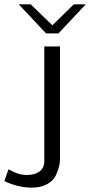

<svg xmlns="http://www.w3.org/2000/svg" viewBox="-96 -685 413 880"><path d="M-10 -665H45L144 -569L242 -665H297L172 -532H115ZM-76 145 -57 91Q-12 117 27 117Q63 117 85 101Q107 85 107 54V-472H179V43Q179 58 175.5 74.5Q172 91 161 116.5Q150 142 121 158.5Q92 175 50 175Q-13 175 -76 145Z"/></svg>

Font: Coval
Style: ExtraLight
Weight: 250
Foundry: Context Ltd
Version: Version 001.000